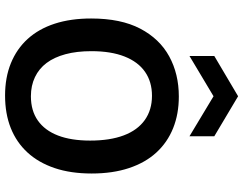

<svg xmlns="http://www.w3.org/2000/svg" viewBox="-121 -826 960 758"><g transform="rotate(90 359.0 -447.0)"><path d="M357 13Q286 13 229.5 -10Q173 -33 133.5 -76.5Q94 -120 73.5 -183Q53 -246 53 -327Q53 -444 93 -520.5Q133 -597 202.5 -635Q272 -673 361 -673Q430 -673 486 -650.5Q542 -628 582 -584.5Q622 -541 643.5 -476.5Q665 -412 665 -329Q665 -246 643.5 -182.5Q622 -119 582 -75.5Q542 -32 485.5 -9.5Q429 13 357 13ZM360 -89Q417 -89 456 -116.5Q495 -144 515 -196Q535 -248 535 -323Q535 -401 514.5 -455.5Q494 -510 454 -538.5Q414 -567 358 -567Q303 -567 263.5 -539.5Q224 -512 203 -458.5Q182 -405 182 -328Q182 -270 194 -225.5Q206 -181 228.5 -151Q251 -121 284.5 -105Q318 -89 360 -89ZM201 -715V-813L360 -907L518 -813V-715L360 -810Z"/></g></svg>

Font: Bricolage Grotesque 16pt SemiBold
Style: Regular
Weight: 600
Version: Version 1.001;gftools[0.9.33.dev8+g029e19f]